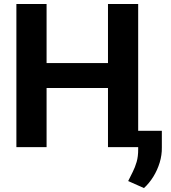

<svg xmlns="http://www.w3.org/2000/svg" viewBox="-20 -748 871 976"><path d="M63.3 0V-727.5H216.8V-427.3H528.9V-727.5H682.4V0H528.9V-300.6H216.8V0ZM802.7 -83.2V1.4Q803.4 40.2 791.8 78.3Q780.2 116.4 759.6 149.8Q739 183.1 711.9 208L631.6 172.3Q643 149.2 654.7 126Q666.5 102.7 674.6 75Q682.7 47.2 682.4 10.9V-83.2Z"/></svg>

Font: Inter V
Style: 
Weight: 400
Designer: Rasmus Andersson
Foundry: rsms
Version: Version 4.000;git-a3f224843